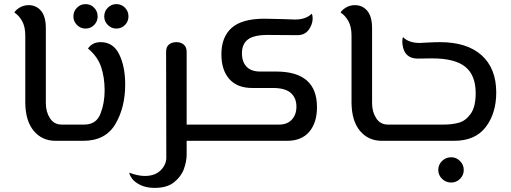

<svg xmlns="http://www.w3.org/2000/svg" viewBox="-20 -685 2488 934"><path d="M103 -185V-512Q103 -556 87 -583.5Q71 -611 50 -624Q55 -635 74.5 -647.5Q94 -660 120 -660Q156 -660 179.5 -632.5Q203 -605 203 -547V-183Q203 -141 223 -110Q243 -79 280 -79H316V0H250Q185 0 144.5 -48Q104 -96 103 -185Z M316 -79H390Q448 -79 468.5 -131Q489 -183 489 -245Q489 -308 472 -359Q455 -410 408 -449Q429 -480 470 -480Q531 -480 560 -420.5Q589 -361 589 -274Q589 -162 541 -81Q493 0 385 0H316ZM337 -605Q337 -630 354.5 -647.5Q372 -665 396 -665Q421 -665 438 -647.5Q455 -630 455 -605Q455 -581 438 -563.5Q421 -546 396 -546Q372 -546 354.5 -563.5Q337 -581 337 -605ZM487 -605Q487 -630 504.5 -647.5Q522 -665 546 -665Q571 -665 588 -647.5Q605 -630 605 -605Q605 -581 588 -563.5Q571 -546 546 -546Q522 -546 504.5 -563.5Q487 -581 487 -605Z M987 0H888V67Q888 99 875 136Q862 173 827.5 201Q793 229 733 229Q692 229 664 215.5Q636 202 623 184.5Q610 167 609 155Q626 162 646.5 166.5Q667 171 684 171Q734 171 761.5 143.5Q789 116 789 82L788 -433Q788 -457 802 -468.5Q816 -480 838 -480Q860 -480 874 -468Q888 -456 888 -433V-79H987Z M987 -79H1338Q1378 -79 1400 -103.5Q1422 -128 1422 -166Q1422 -209 1394.5 -233Q1367 -257 1308 -257H1207Q1134 -257 1095.5 -300.5Q1057 -344 1057 -421Q1057 -505 1107 -549.5Q1157 -594 1267 -594L1357 -592L1415 -590Q1468 -590 1496 -618Q1501 -611 1501 -596Q1501 -567 1482 -540.5Q1463 -514 1427 -514L1282 -515Q1215 -515 1186 -493Q1157 -471 1157 -426Q1157 -384 1179.5 -360.5Q1202 -337 1245 -337H1323Q1522 -337 1522 -164Q1522 -88 1484.5 -44Q1447 0 1377 0H987Z M1690 -185V-512Q1690 -556 1674 -583.5Q1658 -611 1637 -624Q1642 -635 1661.5 -647.5Q1681 -660 1707 -660Q1743 -660 1766.5 -632.5Q1790 -605 1790 -547V-183Q1790 -141 1810 -110Q1830 -79 1867 -79H1903V0H1837Q1772 0 1731.5 -48Q1691 -96 1690 -185Z M1903 -79H2139Q2179 -79 2212 -88Q2245 -97 2269.5 -131Q2294 -165 2294 -232Q2294 -319 2243.5 -360Q2193 -401 2081 -401L2012 -400Q1947 -400 1938 -468Q1937 -473 1937 -482Q1937 -500 1941 -504Q1969 -476 2022 -476L2059 -478Q2097 -480 2120 -480Q2252 -480 2323 -416Q2394 -352 2394 -235Q2394 -134 2343 -67Q2292 0 2189 0H1903ZM2112 142Q2112 116 2130.5 98Q2149 80 2175 80Q2200 80 2218 98.5Q2236 117 2236 142Q2236 167 2218 185Q2200 203 2175 203Q2149 203 2130.5 185Q2112 167 2112 142Z"/></svg>

Font: El Messiri Medium
Style: Regular
Weight: 500
Designer: Mohamed Gaber
Foundry: Kief Type Foundry
Version: Version 2.007